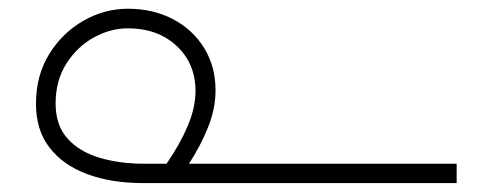

<svg xmlns="http://www.w3.org/2000/svg" viewBox="-20 -407 1116 435"><path d="M468.3 -202.6Q468.3 -160.6 451.4 -118.7Q434.6 -76.7 408.2 -36.1H1014.6V7.8H303.7Q232.4 7.8 177.7 -12.5Q123 -32.7 92.3 -72.5Q61.5 -112.3 61.5 -171.4Q61.5 -236.3 91.6 -284.7Q121.6 -333 169.2 -360.1Q216.8 -387.2 269.5 -387.2Q327.1 -387.2 372.1 -363.5Q417 -339.8 442.6 -298.1Q468.3 -256.3 468.3 -202.6ZM305.7 -36.1H357.4Q387.7 -80.1 405.3 -121.6Q422.9 -163.1 422.9 -200.7Q422.9 -263.2 380.1 -303Q337.4 -342.8 269.5 -342.8Q230 -342.8 192.4 -322Q154.8 -301.3 130.4 -262.9Q106 -224.6 106 -172.4Q106 -123 133.1 -93Q160.2 -63 205.6 -49.6Q251 -36.1 305.7 -36.1Z"/></svg>

Font: Estedad-FD ExtraLight
Style: Regular
Weight: 200
Designer: Amin Abedi
Version: Version 7.3